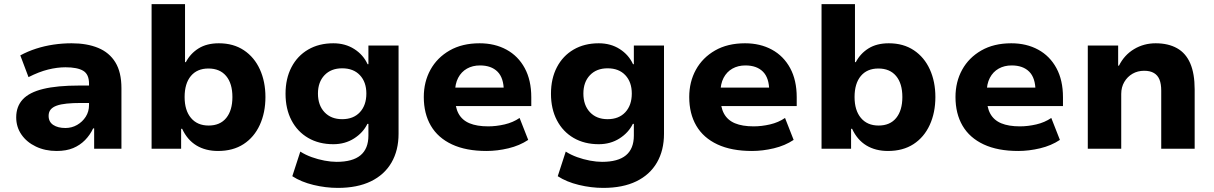

<svg xmlns="http://www.w3.org/2000/svg" viewBox="-20 -725 5917 936"><path d="M256 11Q200 11 155 -10.5Q110 -32 84.5 -69Q59 -106 59 -153Q59 -206 91 -240.5Q123 -275 191 -291.5Q259 -308 366 -308H435V-223H375Q335 -223 305.5 -220Q276 -217 256.5 -210Q237 -203 227 -191Q217 -179 217 -160Q217 -131 239.5 -116Q262 -101 299 -101Q330 -101 356 -116Q382 -131 398 -156Q414 -181 414 -213V-317Q414 -363 385.5 -380Q357 -397 299 -397Q259 -397 214.5 -386Q170 -375 119 -349L79 -455Q116 -475 156.5 -488Q197 -501 240.5 -507.5Q284 -514 329 -514Q404 -514 458.5 -491.5Q513 -469 542.5 -421Q572 -373 572 -295V0H439V-99H434Q419 -67 394.5 -42Q370 -17 336.5 -3Q303 11 256 11Z M1043 11Q982 11 937.5 -16Q893 -43 868 -97H863V0H719V-705H882V-422H886Q908 -464 948 -489Q988 -514 1047 -514Q1118 -514 1169 -480Q1220 -446 1247 -386.5Q1274 -327 1274 -252Q1274 -176 1246.5 -116Q1219 -56 1167.5 -22.5Q1116 11 1043 11ZM997 -113Q1053 -113 1083 -150Q1113 -187 1113 -252Q1113 -318 1082.5 -354.5Q1052 -391 996 -391Q941 -391 910.5 -354.5Q880 -318 880 -252Q880 -187 911 -150Q942 -113 997 -113Z M1627 191Q1568 191 1508 176.5Q1448 162 1405 134L1444 14Q1469 30 1499.5 41Q1530 52 1562 58Q1594 64 1621 64Q1699 64 1737.5 32Q1776 0 1776 -64V-121H1771Q1750 -78 1706 -50Q1662 -22 1605 -22Q1535 -22 1482.5 -52.5Q1430 -83 1401 -138.5Q1372 -194 1372 -268Q1372 -342 1401 -397.5Q1430 -453 1482.5 -483.5Q1535 -514 1605 -514Q1663 -514 1707 -486Q1751 -458 1772 -412H1776V-503H1923V-73Q1923 8 1888.5 67.5Q1854 127 1788 159Q1722 191 1627 191ZM1648 -144Q1703 -144 1734.5 -178Q1766 -212 1766 -269Q1766 -325 1734.5 -358.5Q1703 -392 1648 -392Q1594 -392 1562 -358.5Q1530 -325 1530 -269Q1530 -212 1562 -178Q1594 -144 1648 -144Z M2352 11Q2252 11 2183.5 -21Q2115 -53 2080.5 -112Q2046 -171 2046 -252Q2046 -326 2078.5 -385Q2111 -444 2172 -479Q2233 -514 2318 -514Q2392 -514 2449 -483Q2506 -452 2538 -393Q2570 -334 2570 -251V-208H2175V-298H2448L2436 -281Q2436 -345 2405.5 -375.5Q2375 -406 2320 -406Q2284 -406 2256.5 -390.5Q2229 -375 2213.5 -345.5Q2198 -316 2198 -272V-255Q2198 -203 2215.5 -171Q2233 -139 2269 -124Q2305 -109 2360 -109Q2399 -109 2440 -118.5Q2481 -128 2513 -150L2555 -43Q2513 -15 2458.5 -2Q2404 11 2352 11Z M2921 191Q2862 191 2802 176.5Q2742 162 2699 134L2738 14Q2763 30 2793.5 41Q2824 52 2856 58Q2888 64 2915 64Q2993 64 3031.5 32Q3070 0 3070 -64V-121H3065Q3044 -78 3000 -50Q2956 -22 2899 -22Q2829 -22 2776.5 -52.5Q2724 -83 2695 -138.5Q2666 -194 2666 -268Q2666 -342 2695 -397.5Q2724 -453 2776.5 -483.5Q2829 -514 2899 -514Q2957 -514 3001 -486Q3045 -458 3066 -412H3070V-503H3217V-73Q3217 8 3182.5 67.5Q3148 127 3082 159Q3016 191 2921 191ZM2942 -144Q2997 -144 3028.5 -178Q3060 -212 3060 -269Q3060 -325 3028.5 -358.5Q2997 -392 2942 -392Q2888 -392 2856 -358.5Q2824 -325 2824 -269Q2824 -212 2856 -178Q2888 -144 2942 -144Z M3646 11Q3546 11 3477.5 -21Q3409 -53 3374.5 -112Q3340 -171 3340 -252Q3340 -326 3372.5 -385Q3405 -444 3466 -479Q3527 -514 3612 -514Q3686 -514 3743 -483Q3800 -452 3832 -393Q3864 -334 3864 -251V-208H3469V-298H3742L3730 -281Q3730 -345 3699.5 -375.5Q3669 -406 3614 -406Q3578 -406 3550.5 -390.5Q3523 -375 3507.5 -345.5Q3492 -316 3492 -272V-255Q3492 -203 3509.5 -171Q3527 -139 3563 -124Q3599 -109 3654 -109Q3693 -109 3734 -118.5Q3775 -128 3807 -150L3849 -43Q3807 -15 3752.5 -2Q3698 11 3646 11Z M4309 11Q4248 11 4203.5 -16Q4159 -43 4134 -97H4129V0H3985V-705H4148V-422H4152Q4174 -464 4214 -489Q4254 -514 4313 -514Q4384 -514 4435 -480Q4486 -446 4513 -386.5Q4540 -327 4540 -252Q4540 -176 4512.5 -116Q4485 -56 4433.5 -22.5Q4382 11 4309 11ZM4263 -113Q4319 -113 4349 -150Q4379 -187 4379 -252Q4379 -318 4348.5 -354.5Q4318 -391 4262 -391Q4207 -391 4176.5 -354.5Q4146 -318 4146 -252Q4146 -187 4177 -150Q4208 -113 4263 -113Z M4944 11Q4844 11 4775.5 -21Q4707 -53 4672.5 -112Q4638 -171 4638 -252Q4638 -326 4670.5 -385Q4703 -444 4764 -479Q4825 -514 4910 -514Q4984 -514 5041 -483Q5098 -452 5130 -393Q5162 -334 5162 -251V-208H4767V-298H5040L5028 -281Q5028 -345 4997.5 -375.5Q4967 -406 4912 -406Q4876 -406 4848.5 -390.5Q4821 -375 4805.5 -345.5Q4790 -316 4790 -272V-255Q4790 -203 4807.5 -171Q4825 -139 4861 -124Q4897 -109 4952 -109Q4991 -109 5032 -118.5Q5073 -128 5105 -150L5147 -43Q5105 -15 5050.5 -2Q4996 11 4944 11Z M5283 0V-503H5431V-405H5435Q5461 -457 5508.5 -485.5Q5556 -514 5614 -514Q5675 -514 5718 -490Q5761 -466 5782.5 -416Q5804 -366 5804 -289V0H5641V-283Q5641 -316 5632.5 -337Q5624 -358 5605.5 -369Q5587 -380 5558 -380Q5526 -380 5501 -365.5Q5476 -351 5461 -325.5Q5446 -300 5446 -267V0Z"/></svg>

Font: Nunito Sans 7pt ExtraBold
Style: Regular
Weight: 800
Designer: Vernon Adams
Foundry: Vernon Adams
Version: Version 3.101;gftools[0.9.27]